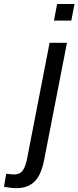

<svg xmlns="http://www.w3.org/2000/svg" viewBox="-132 -745 397 972"><path d="M245.1 -724.6 229 -640.6H141.1L157.2 -724.6ZM-48.8 207.5Q-74.7 207.5 -111.8 200.7L-100.6 134.3Q-87.9 136.2 -77.9 137.2Q-67.9 138.2 -60.1 138.2Q-31.2 138.2 -16.6 117.7Q-2 97.2 6.3 52.2L119.1 -528.3H207L91.3 65.4Q76.2 142.6 42 175Q7.8 207.5 -48.8 207.5Z"/></svg>

Font: Arimo
Style: Italic
Weight: 400
Italic angle: -12°
Designer: Steve Matteson
Foundry: Monotype Imaging Inc.
Version: Version 1.33